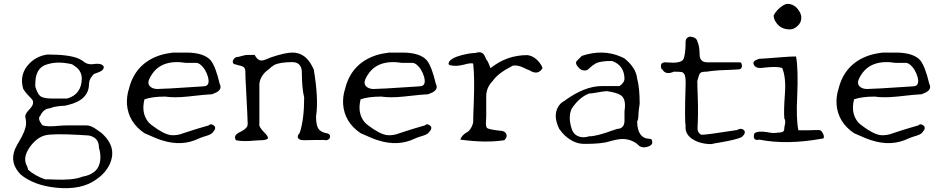

<svg xmlns="http://www.w3.org/2000/svg" viewBox="-20 -726 4832 986"><path d="M475 195Q399 251 269 238Q153 226 86 170Q28 111 57 40Q58 38 59 35.5Q60 33 61 32Q64 26 68.5 17Q73 8 80 -3Q113 -58 114 -92Q114 -107 111 -120Q105 -138 129 -162Q152 -186 150 -201Q150 -206 149 -208Q145 -217 117 -245Q111 -252 106.5 -258.5Q102 -265 99 -270Q77 -346 133 -402Q171 -439 224 -446Q336 -446 384 -425Q392 -421 399 -417Q406 -413 412 -408Q426 -396 450 -396Q453 -396 457.5 -396.5Q462 -397 469 -398Q500 -401 510 -388Q512 -384 513 -383Q513 -365 489 -356Q476 -351 469 -348.5Q462 -346 462 -346Q440 -322 438 -304Q437 -301 437 -295Q437 -213 330 -187Q326 -186 321.5 -185Q317 -184 312 -183Q261 -181 237 -170Q204 -168 187 -132Q172 -118 193 -89Q198 -84 199 -82Q224 -74 283 -80Q296 -81 306.5 -81.5Q317 -82 325 -82H425Q448 -82 479 -59Q493 -49 500 -44Q584 29 543 118Q521 164 475 195ZM249 -220H325Q398 -241 400 -321Q400 -356 375 -378Q370 -382 364 -386.5Q358 -391 350 -396Q277 -413 224 -396Q172 -383 163 -322Q162 -314 161.5 -304Q161 -294 161 -283Q173 -238 194 -228Q213 -220 249 -220ZM258 196Q350 200 396 184Q397 183 398 183Q399 183 400 182Q488 168 495 95Q498 65 488 32Q488 -14 448 -27Q439 -31 425 -31Q422 -31 414 -31.5Q406 -32 392 -33Q323 -37 278 -36.5Q233 -36 212 -31Q169 -20 134 28Q103 72 111 107Q111 112 121 133Q124 140 124 145Q157 176 212 195Q220 195 231 195Q242 195 258 196Z M1002 -15Q914 28 810 -6Q786 -13 722 -42Q639 -98 632 -191Q630 -233 642 -269Q674 -400 801 -442Q817 -447 834 -450.5Q851 -454 868 -456H936Q1028 -456 1063 -415Q1088 -382 1108 -296Q1123 -268 1090 -251Q1081 -247 1069 -242Q1049 -242 942 -230Q873 -223 828 -230Q762 -230 722 -216Q704 -146 742 -99Q750 -90 761 -82Q820 -37 858 -32Q889 -29 922 -42Q973 -59 1005.5 -68.5Q1038 -78 1052 -82Q1062 -93 1076 -83Q1095 -71 1074 -48Q1072 -45 1069 -42Q1061 -34 1026 -24Q1013 -20 1002 -15ZM757 -277Q771 -269 788 -269Q822 -269 1000 -281Q1008 -282 1015 -282Q1022 -282 1028 -283Q1060 -285 1048 -331Q1036 -373 1007 -396Q997 -403 989 -403H936Q812 -423 760 -344Q753 -334 748 -323Q733 -293 757 -277Z M1287 -4Q1226 2 1191 -6Q1182 -24 1193 -35Q1198 -39 1200.5 -41Q1203 -43 1203 -43Q1245 -62 1251 -81Q1252 -85 1252 -91Q1252 -109 1243 -281Q1240 -328 1240 -359Q1240 -382 1220 -387Q1195 -393 1191 -395Q1177 -395 1175 -409Q1177 -423 1191 -432Q1200 -432 1231 -441Q1243 -444 1252 -444H1288Q1306 -408 1334 -417Q1337 -418 1342 -419.5Q1347 -421 1354 -424Q1361 -427 1365.5 -429Q1370 -431 1373 -432Q1445 -456 1482 -456Q1540 -456 1575 -400Q1579 -393 1583 -386Q1587 -379 1591 -371Q1617 -219 1603 -127Q1603 -76 1620 -59Q1633 -47 1652 -43Q1676 -40 1675 -24Q1675 -11 1658 -6H1652Q1652 -8 1597 -7L1542 -6Q1511 -6 1509 -23Q1509 -33 1519 -43Q1542 -112 1542 -225Q1530 -275 1530 -359Q1527 -406 1482 -407Q1417 -407 1388 -392Q1373 -383 1361 -371Q1317 -340 1312 -296V-91Q1307 -76 1338 -45Q1361 -22 1355 -14Q1347 -7 1325 -6Q1319 -6 1309.5 -5.5Q1300 -5 1287 -4Z M2112 -15Q2024 28 1920 -6Q1896 -13 1832 -42Q1749 -98 1742 -191Q1740 -233 1752 -269Q1784 -400 1911 -442Q1927 -447 1944 -450.5Q1961 -454 1978 -456H2046Q2138 -456 2173 -415Q2198 -382 2218 -296Q2233 -268 2200 -251Q2191 -247 2179 -242Q2159 -242 2052 -230Q1983 -223 1938 -230Q1872 -230 1832 -216Q1814 -146 1852 -99Q1860 -90 1871 -82Q1930 -37 1968 -32Q1999 -29 2032 -42Q2083 -59 2115.5 -68.5Q2148 -78 2162 -82Q2172 -93 2186 -83Q2205 -71 2184 -48Q2182 -45 2179 -42Q2171 -34 2136 -24Q2123 -20 2112 -15ZM1867 -277Q1881 -269 1898 -269Q1932 -269 2110 -281Q2118 -282 2125 -282Q2132 -282 2138 -283Q2170 -285 2158 -331Q2146 -373 2117 -396Q2107 -403 2099 -403H2046Q1922 -423 1870 -344Q1863 -334 1858 -323Q1843 -293 1867 -277Z M2570 -6Q2475 9 2344 -9Q2351 -31 2375 -45Q2384 -50 2388 -54Q2405 -73 2410 -98Q2410 -131 2413 -198Q2418 -332 2410 -399Q2402 -405 2362 -394Q2322 -384 2298 -390Q2274 -392 2290 -414Q2313 -437 2383 -450Q2394 -452 2404 -453Q2414 -454 2422 -454Q2456 -466 2469 -439Q2471 -435 2473 -430.5Q2475 -426 2477 -421Q2482 -416 2487.5 -404.5Q2493 -393 2496 -384L2499 -376Q2582 -443 2688 -443Q2729 -438 2758 -394Q2762 -388 2763.5 -383.5Q2765 -379 2766 -376Q2743 -337 2699 -365Q2689 -368 2672 -377Q2634 -395 2612 -388Q2611 -387 2610 -387Q2536 -349 2510 -310Q2477 -276 2477 -232V-143Q2477 -136 2477 -127Q2477 -118 2476 -107Q2473 -76 2482 -68Q2495 -60 2555 -54Q2573 -52 2580 -38Q2587 -23 2570 -6Z M3308 27Q3274 38 3255 16L3252 13Q3206 -21 3148 -9Q3140 -8 3110 0Q3071 13 2981 13Q2921 13 2870 -41Q2865 -47 2860.5 -53Q2856 -59 2852 -64Q2820 -129 2845 -175Q2856 -196 2877 -207Q2981 -284 3071 -284H3161Q3187 -301 3187 -323Q3185 -391 3123 -413Q3062 -413 3039 -400Q3021 -390 3006 -375Q2991 -358 2967 -367Q2960 -370 2955 -375Q2930 -400 2942 -413L2968 -439Q3075 -475 3168 -435Q3173 -433 3178 -430.5Q3183 -428 3187 -426Q3246 -378 3252 -323Q3259 -297 3262 -264Q3265 -231 3265 -193Q3263 -183 3261 -166Q3259 -149 3258 -124Q3257 -109 3252 -103Q3253 -15 3316 -13Q3325 -13 3327 -8Q3328 -4 3328.5 -2.5Q3329 -1 3329 0Q3334 18 3308 27ZM2916 -64Q2929 -23 2976 -21Q2989 -21 3006 -26Q3044 -26 3125 -56Q3133 -58 3139 -60.5Q3145 -63 3149 -64Q3185 -65 3187 -103V-155Q3197 -218 3168 -237Q3149 -250 3097 -258Q3090 -258 3073 -255.5Q3056 -253 3028 -248Q3021 -247 3016 -246.5Q3011 -246 3006 -246Q2955 -227 2916 -168Q2896 -126 2916 -64Z M3675 6Q3662 8 3651.5 10Q3641 12 3633 14Q3572 14 3531 -15Q3496 -41 3501 -82Q3495 -106 3501 -291V-310Q3501 -347 3484 -355Q3474 -358 3441 -358Q3398 -339 3381 -370Q3376 -370 3374 -385Q3373 -404 3393 -406Q3395 -406 3400 -406Q3405 -406 3412 -405Q3471 -400 3488 -419Q3501 -442 3501 -514Q3501 -529 3518 -537Q3521 -538 3525 -538Q3557 -534 3561 -514Q3573 -489 3573 -442Q3575 -408 3609 -406H3777Q3788 -408 3790 -391Q3792 -374 3777 -370Q3770 -369 3744.5 -368Q3719 -367 3674 -365Q3655 -364 3639 -362Q3623 -360 3609 -358Q3581 -358 3575 -350Q3569 -342 3561 -310Q3561 -298 3561.5 -280Q3562 -262 3563 -237Q3565 -185 3564.5 -142Q3564 -99 3562 -66Q3562 -48 3576 -37Q3581 -34 3585 -34Q3597 -34 3638.5 -39.5Q3680 -45 3750 -56Q3755 -57 3759 -57.5Q3763 -58 3764 -58Q3787 -71 3801 -57Q3813 -43 3789 -22Q3760 -8 3675 6Z M4068 -586Q4052 -575 4036 -575Q3988 -575 3964 -613Q3953 -630 3953 -647Q3961 -662 3972.5 -674.5Q3984 -687 4000 -697Q4014 -706 4024 -706Q4060 -706 4083 -671Q4095 -653 4095 -635Q4095 -606 4068 -586ZM4202 -14Q4020 19 3879 -9Q3858 -3 3852 -18Q3849 -29 3855 -42Q3874 -55 3922 -47Q3940 -43 3953 -43Q3966 -43 3974 -45Q4001 -45 4005 -54Q4008 -60 4008 -70Q4008 -72 4008.5 -75Q4009 -78 4010 -82Q4016 -107 4008 -117Q4004 -152 4011 -246Q4017 -328 3997 -377Q3969 -386 3908 -379Q3903 -378 3898.5 -378Q3894 -378 3890 -377Q3860 -375 3851 -394Q3842 -413 3876 -423Q3877 -424 3879 -424Q3890 -424 4004 -433Q4040 -436 4068 -436Q4080 -372 4074 -232Q4068 -116 4080 -57H4133Q4149 -58 4162.5 -58Q4176 -58 4187 -58Q4195 -58 4202.5 -47Q4210 -36 4211 -25Q4212 -14 4202 -14Z M4646 -15Q4558 28 4454 -6Q4430 -13 4366 -42Q4283 -98 4276 -191Q4274 -233 4286 -269Q4318 -400 4445 -442Q4461 -447 4478 -450.5Q4495 -454 4512 -456H4580Q4672 -456 4707 -415Q4732 -382 4752 -296Q4767 -268 4734 -251Q4725 -247 4713 -242Q4693 -242 4586 -230Q4517 -223 4472 -230Q4406 -230 4366 -216Q4348 -146 4386 -99Q4394 -90 4405 -82Q4464 -37 4502 -32Q4533 -29 4566 -42Q4617 -59 4649.5 -68.5Q4682 -78 4696 -82Q4706 -93 4720 -83Q4739 -71 4718 -48Q4716 -45 4713 -42Q4705 -34 4670 -24Q4657 -20 4646 -15ZM4401 -277Q4415 -269 4432 -269Q4466 -269 4644 -281Q4652 -282 4659 -282Q4666 -282 4672 -283Q4704 -285 4692 -331Q4680 -373 4651 -396Q4641 -403 4633 -403H4580Q4456 -423 4404 -344Q4397 -334 4392 -323Q4377 -293 4401 -277Z"/></svg>

Font: New Tegomin
Style: Regular
Weight: 400
Designer: Kyosuke Nagai
Version: Version 1.000